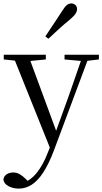

<svg xmlns="http://www.w3.org/2000/svg" viewBox="-30 -838 602 1129"><path d="M80.4 271Q47 271 19.9 256.7Q-7.3 242.4 -10.1 216.7Q-6.5 196.1 10.3 186.2Q27.1 176.2 48.2 176.2Q68 176.2 85.7 186.3Q103.5 196.3 120.1 213.2L148.8 241.4L117.3 257.1L97.5 240.1Q146.9 226.4 185.4 179Q223.9 131.6 251.9 57.6L280.6 -15.2L285.2 -27.8L374.4 -274.3L458.3 -516H497.2L287.1 46.5Q257.2 125.6 224.8 175.3Q192.4 225.1 156.7 248Q121 271 80.4 271ZM271.7 51.4 44 -516H135.3L303.7 -59.3L309.7 -46.2ZM-7.8 -488.4V-516H239.5V-488.4L132.9 -478.1H91.1ZM349.5 -488.4V-516H551.6V-488.4L470.3 -478.9H455.3ZM236.6 -624Q260.7 -660.9 285.5 -697.4Q310.3 -734 335 -772.8Q350.3 -797.6 362.5 -807.7Q374.8 -817.9 389.6 -817.9Q402.4 -817.9 412.8 -809.1Q423.2 -800.3 423.2 -783.8Q423.2 -771.1 413.8 -756.9Q404.4 -742.7 381.1 -723.1Q347.5 -695.8 316.5 -667.5Q285.5 -639.2 254.6 -610.1Z"/></svg>

Font: Noto Serif KR ExtraLight
Style: Regular
Weight: 200
Designer: Ryoko NISHIZUKA 西塚涼子 (kana & ideographs); Frank Grießhammer (Latin, Greek & Cyrillic); Wenlong ZHANG 张文龙 (bopomofo); San
Foundry: Adobe
Version: Version 2.002-H1;hotconv 1.1.0;makeotfexe 2.6.0